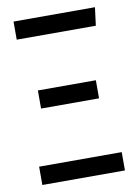

<svg xmlns="http://www.w3.org/2000/svg" viewBox="-80 -742 574 796"><g transform="rotate(-10 207.0 -344.0)"><path d="M376 -688 366.2 -611.8H33.2V-688ZM327.1 -389.2V-313H83V-389.2ZM380.9 -77.1V0H33.2V-77.1Z"/></g></svg>

Font: Fira Sans Compressed Book
Style: Regular
Weight: 350
Width: 1
Designer: Carrois Corporate & Edenspiekermann AG
Foundry: Carrois Corporate GbR & Edenspiekermann AG
Version: Version 4.203;PS 004.203;hotconv 1.0.88;makeotf.lib2.5.64775